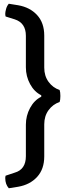

<svg xmlns="http://www.w3.org/2000/svg" viewBox="-20 -837 380 1024"><path d="M27 167Q8 146 8 113Q8 106 10 100L58 84Q118 67 118 -4V-172Q118 -220 140.5 -261.5Q163 -303 200 -321V-329Q163 -347 140.5 -388.5Q118 -430 118 -478V-646Q118 -715 58 -734L10 -749Q8 -755 8 -764Q8 -773 12.5 -789.5Q17 -806 27 -817L77 -809Q140 -798 178 -756.5Q216 -715 216 -647V-476Q216 -432 239 -400.5Q262 -369 298 -357Q302 -346 302 -325Q302 -304 298 -293Q262 -281 239 -249.5Q216 -218 216 -174V-3Q216 65 178 106.5Q140 148 77 159Z"/></svg>

Font: Signika Negative
Style: Regular
Weight: 400
Designer: Anna Giedrys
Foundry: Anna Giedrys
Version: Version 1.001